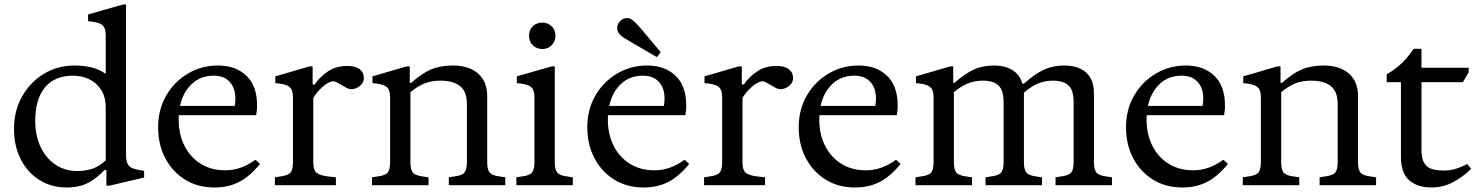

<svg xmlns="http://www.w3.org/2000/svg" viewBox="-20 -820 6533 850"><path d="M274 10Q207 10 154 -23.5Q101 -57 71.5 -115.5Q42 -174 42 -249Q42 -329 77.5 -392.5Q113 -456 174 -493Q235 -530 311 -530Q349 -530 383.5 -522Q418 -514 448 -493V-664Q448 -699 430.5 -711Q413 -723 370 -726V-756L524 -800H538V-131Q538 -100 551 -85.5Q564 -71 610 -65L618 -64V-34L465 2H451V-67H442Q413 -37 386.5 -20Q360 -3 333 3.5Q306 10 274 10ZM321 -63Q360 -63 390.5 -73.5Q421 -84 448 -110V-342Q448 -392 427 -423.5Q406 -455 373.5 -470Q341 -485 304 -485Q222 -485 179 -433Q136 -381 136 -285Q136 -220 159.5 -170Q183 -120 225 -91.5Q267 -63 321 -63Z M929 10Q855 10 799 -25Q743 -60 711.5 -120Q680 -180 680 -256Q680 -335 715.5 -396.5Q751 -458 811.5 -494Q872 -530 945 -530Q1023 -530 1070.5 -485Q1118 -440 1118 -354Q1118 -348 1118 -341.5Q1118 -335 1116 -324L1114 -310H757V-351H1019Q1022 -369 1022 -384Q1022 -430 997 -457.5Q972 -485 926 -485Q856 -485 813.5 -431.5Q771 -378 771 -290Q771 -226 796.5 -175Q822 -124 868.5 -95Q915 -66 977 -66Q1012 -66 1045 -77.5Q1078 -89 1111 -113L1131 -94Q1086 -39 1038.5 -14.5Q991 10 929 10Z M1197 0V-35L1222 -39Q1255 -43 1266 -56Q1277 -69 1277 -101V-390Q1277 -423 1260.5 -436Q1244 -449 1199 -452V-482L1350 -526H1364V-446H1373Q1396 -480 1432 -504Q1468 -528 1518 -528Q1554 -528 1572.5 -513.5Q1591 -499 1591 -474Q1591 -457 1578 -444Q1565 -431 1547.5 -426.5Q1530 -422 1514 -431L1470 -456Q1457 -464 1440 -456.5Q1423 -449 1407.5 -435Q1392 -421 1381 -407Q1370 -393 1367 -386V-101Q1367 -69 1380 -56.5Q1393 -44 1431 -39L1467 -35V0Z M1627 0V-35L1652 -39Q1686 -43 1696.5 -56.5Q1707 -70 1707 -101V-390Q1707 -425 1689 -437Q1671 -449 1629 -452V-482L1780 -526H1794V-453H1800Q1847 -495 1888 -512.5Q1929 -530 1985 -530Q2056 -530 2096.5 -494.5Q2137 -459 2137 -395V-101Q2137 -70 2147.5 -56.5Q2158 -43 2191 -39L2217 -35V0H1967V-35L1992 -39Q2026 -43 2036.5 -56.5Q2047 -70 2047 -101V-360Q2047 -399 2032.5 -421Q2018 -443 1992 -453Q1966 -463 1930 -463Q1890 -463 1859 -450.5Q1828 -438 1797 -412V-101Q1797 -70 1807.5 -56.5Q1818 -43 1851 -39L1877 -35V0Z M2266 0V-35L2291 -39Q2325 -43 2335.5 -56.5Q2346 -70 2346 -101V-390Q2346 -425 2328 -437Q2310 -449 2268 -452V-482L2422 -526H2436V-101Q2436 -70 2446.5 -56.5Q2457 -43 2490 -39L2516 -35V0ZM2381 -603Q2356 -603 2339 -619.5Q2322 -636 2322 -662Q2322 -688 2339 -704Q2356 -720 2381 -720Q2405 -720 2422 -704Q2439 -688 2439 -662Q2439 -636 2422 -619.5Q2405 -603 2381 -603Z M2829 10Q2755 10 2699 -25Q2643 -60 2611.5 -120Q2580 -180 2580 -256Q2580 -335 2615.5 -396.5Q2651 -458 2711.5 -494Q2772 -530 2845 -530Q2923 -530 2970.5 -485Q3018 -440 3018 -354Q3018 -348 3018 -341.5Q3018 -335 3016 -324L3014 -310H2657V-351H2919Q2922 -369 2922 -384Q2922 -430 2897 -457.5Q2872 -485 2826 -485Q2756 -485 2713.5 -431.5Q2671 -378 2671 -290Q2671 -226 2696.5 -175Q2722 -124 2768.5 -95Q2815 -66 2877 -66Q2912 -66 2945 -77.5Q2978 -89 3011 -113L3031 -94Q2986 -39 2938.5 -14.5Q2891 10 2829 10ZM2888 -567 2775 -633Q2762 -641 2750.5 -647.5Q2739 -654 2728 -663Q2714 -676 2712.5 -693Q2711 -710 2723 -724Q2735 -738 2752 -740Q2769 -742 2782 -729Q2794 -720 2803 -710Q2812 -700 2822 -688L2905 -589Z M3097 0V-35L3122 -39Q3155 -43 3166 -56Q3177 -69 3177 -101V-390Q3177 -423 3160.5 -436Q3144 -449 3099 -452V-482L3250 -526H3264V-446H3273Q3296 -480 3332 -504Q3368 -528 3418 -528Q3454 -528 3472.5 -513.5Q3491 -499 3491 -474Q3491 -457 3478 -444Q3465 -431 3447.5 -426.5Q3430 -422 3414 -431L3370 -456Q3357 -464 3340 -456.5Q3323 -449 3307.5 -435Q3292 -421 3281 -407Q3270 -393 3267 -386V-101Q3267 -69 3280 -56.5Q3293 -44 3331 -39L3367 -35V0Z M3765 10Q3691 10 3635 -25Q3579 -60 3547.5 -120Q3516 -180 3516 -256Q3516 -335 3551.5 -396.5Q3587 -458 3647.5 -494Q3708 -530 3781 -530Q3859 -530 3906.5 -485Q3954 -440 3954 -354Q3954 -348 3954 -341.5Q3954 -335 3952 -324L3950 -310H3593V-351H3855Q3858 -369 3858 -384Q3858 -430 3833 -457.5Q3808 -485 3762 -485Q3692 -485 3649.5 -431.5Q3607 -378 3607 -290Q3607 -226 3632.5 -175Q3658 -124 3704.5 -95Q3751 -66 3813 -66Q3848 -66 3881 -77.5Q3914 -89 3947 -113L3967 -94Q3922 -39 3874.5 -14.5Q3827 10 3765 10Z M4033 0V-35L4058 -39Q4092 -43 4102.5 -56.5Q4113 -70 4113 -101V-390Q4113 -425 4095 -437Q4077 -449 4035 -452V-482L4186 -526H4200V-453H4205Q4253 -495 4292 -512.5Q4331 -530 4381 -530Q4430 -530 4462.5 -509.5Q4495 -489 4506 -450H4513Q4563 -494 4602.5 -512Q4642 -530 4691 -530Q4732 -530 4761.5 -516.5Q4791 -503 4807 -476Q4823 -449 4823 -407V-101Q4823 -70 4833.5 -56.5Q4844 -43 4877 -39L4903 -35V0H4653V-35L4678 -39Q4712 -43 4722.5 -56.5Q4733 -70 4733 -101V-368Q4733 -408 4721 -428Q4709 -448 4688.5 -455.5Q4668 -463 4642 -463Q4606 -463 4576 -450.5Q4546 -438 4513 -410V-101Q4513 -70 4523.5 -56.5Q4534 -43 4567 -39L4593 -35V0H4343V-35L4368 -39Q4402 -43 4412.5 -56.5Q4423 -70 4423 -101V-368Q4423 -408 4411 -428Q4399 -448 4378.5 -455.5Q4358 -463 4332 -463Q4295 -463 4264.5 -450.5Q4234 -438 4203 -412V-101Q4203 -70 4213.5 -56.5Q4224 -43 4257 -39L4283 -35V0Z M5214 10Q5140 10 5084 -25Q5028 -60 4996.5 -120Q4965 -180 4965 -256Q4965 -335 5000.5 -396.5Q5036 -458 5096.5 -494Q5157 -530 5230 -530Q5308 -530 5355.5 -485Q5403 -440 5403 -354Q5403 -348 5403 -341.5Q5403 -335 5401 -324L5399 -310H5042V-351H5304Q5307 -369 5307 -384Q5307 -430 5282 -457.5Q5257 -485 5211 -485Q5141 -485 5098.5 -431.5Q5056 -378 5056 -290Q5056 -226 5081.5 -175Q5107 -124 5153.5 -95Q5200 -66 5262 -66Q5297 -66 5330 -77.5Q5363 -89 5396 -113L5416 -94Q5371 -39 5323.5 -14.5Q5276 10 5214 10Z M5482 0V-35L5507 -39Q5541 -43 5551.5 -56.5Q5562 -70 5562 -101V-390Q5562 -425 5544 -437Q5526 -449 5484 -452V-482L5635 -526H5649V-453H5655Q5702 -495 5743 -512.5Q5784 -530 5840 -530Q5911 -530 5951.5 -494.5Q5992 -459 5992 -395V-101Q5992 -70 6002.5 -56.5Q6013 -43 6046 -39L6072 -35V0H5822V-35L5847 -39Q5881 -43 5891.5 -56.5Q5902 -70 5902 -101V-360Q5902 -399 5887.5 -421Q5873 -443 5847 -453Q5821 -463 5785 -463Q5745 -463 5714 -450.5Q5683 -438 5652 -412V-101Q5652 -70 5662.5 -56.5Q5673 -43 5706 -39L5732 -35V0Z M6317 10Q6255 10 6218.5 -22Q6182 -54 6182 -126V-456H6119V-491Q6193 -533 6238 -604H6273V-522V-493V-157Q6273 -117 6286 -97Q6299 -77 6321.5 -71Q6344 -65 6371 -65Q6401 -65 6427.5 -73.5Q6454 -82 6475 -94L6493 -73Q6460 -39 6414.5 -14.5Q6369 10 6317 10ZM6229 -456V-520H6482V-500L6456 -456Z"/></svg>

Font: Hedvig Letters Serif 18pt
Style: Regular
Weight: 400
Designer: Alexander Örn & Tor Weibull
Foundry: Kanon Foundry
Version: Version 1.000